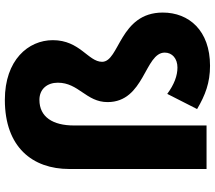

<svg xmlns="http://www.w3.org/2000/svg" viewBox="-66 -784 865 772"><g transform="rotate(-90 366.0 -398.5)"><path d="M487 14C629 14 701 -71 701 -176C701 -350 503 -350 503 -420C503 -476 590 -509 590 -618C590 -717 510 -811 350 -811C160 -811 72 -700 72 -552V0H247V-533C247 -618 281 -672 350 -672C394 -672 419 -640 419 -598C419 -514 341 -484 341 -398C341 -249 540 -249 540 -168C540 -138 516 -117 480 -117C447 -117 412 -130 374 -158L313 -38C369 -5 419 14 487 14Z"/></g></svg>

Font: Noto Sans CJK TC Black
Style: Regular
Weight: 900
Designer: Ryoko NISHIZUKA 西塚涼子 (kana, bopomofo & ideographs); Paul D. Hunt (Latin, Greek & Cyrillic); Sandoll Communications 산돌커뮤니
Foundry: Adobe
Version: Version 2.004;hotconv 1.0.118;makeotfexe 2.5.65603